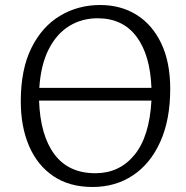

<svg xmlns="http://www.w3.org/2000/svg" viewBox="-20 -735 744 767"><path d="M63 -330Q63 -458 105.5 -543.5Q148 -629 220 -672Q292 -715 380 -715Q463 -715 526 -675.5Q589 -636 624.5 -561Q660 -486 660 -380Q660 -257 620.5 -169Q581 -81 511 -34.5Q441 12 350 12Q257 12 193 -31.5Q129 -75 96 -152Q63 -229 63 -330ZM370 -662Q307 -662 256.5 -631Q206 -600 174.5 -538Q143 -476 137 -384H585Q580 -516 525 -589Q470 -662 370 -662ZM361 -43Q457 -43 517 -116Q577 -189 585 -333H136Q141 -194 197.5 -118.5Q254 -43 361 -43Z"/></svg>

Font: Literata 12pt Light
Style: Italic
Weight: 300
Italic angle: -2°
Designer: Latin by Veronika Burian and Jose Scaglione. Greek by Irene Vlachou. Cyrillic by Vera Evstafieva
Foundry: TypeTogether
Version: Version 3.002